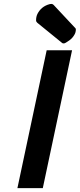

<svg xmlns="http://www.w3.org/2000/svg" viewBox="-20 -970 411 990"><path d="M300.3 -748.5 172.4 -852.5Q166 -857.9 166 -865.2Q166 -883.8 172.9 -897.9Q192.4 -936.5 234.4 -948.2Q239.3 -949.7 245.4 -949.7Q251.5 -949.7 256.3 -944.8L369.1 -824.2Q371.1 -822.3 371.1 -818.4Q371.1 -803.7 364.3 -792Q354.5 -773.9 337.4 -761.7Q315.9 -746.1 309.3 -746.1Q302.7 -746.1 300.3 -748.5ZM69.8 0 220.7 -710.9H351.6L200.7 0Z"/></svg>

Font: Tuffy
Style: BoldItalic
Weight: 700
Italic angle: -12°
Designer: Thatcher Ulrich, Karoly Barta, Michael Everson
Version: Version 001.271